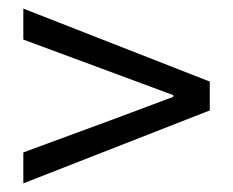

<svg xmlns="http://www.w3.org/2000/svg" viewBox="-20 -553 537 442"><path d="M462.9 -298.8 33.7 -130.9V-202.1L244.6 -279.8L378.9 -330.1V-334L244.6 -383.8L33.7 -461.9V-533.2L462.9 -365.2Z"/></svg>

Font: Pyidaungsu Numbers
Style: Regular
Weight: 400
Designer: Sun Tun
Foundry: MCF
Version: Version 2.053; ttfautohint (v1.8.2)